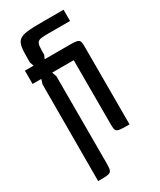

<svg xmlns="http://www.w3.org/2000/svg" viewBox="-226 -792 874 1051"><g transform="rotate(-30 211.0 -266.5)"><path d="M155 -560C155 -649 155 -649 246 -649H370V-720H246C65 -720 66 -712 66 -562L75 -537H20V-453H75L66 -424L65 187C154 187 153 187 154 117V-424L144 -453H280V-56C280 4 280 4 369 4V-477C369 -537 369 -537 280 -537H145Z"/></g></svg>

Font: Economica
Style: Bold
Weight: 700
Designer: Vicente Lamonaca
Foundry: Vicente Lamonaca
Version: Version 1.100